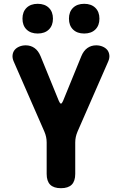

<svg xmlns="http://www.w3.org/2000/svg" viewBox="-20 -978 640 1008"><path d="M300 10Q262 10 243.5 -8.5Q225 -27 225 -65V-230Q225 -245 222 -259Q219 -273 213 -287L52 -655Q44 -673 46 -689Q48 -705 57 -716Q66 -727 81.5 -733.5Q97 -740 115 -740Q141 -740 161 -726Q181 -712 193 -683L289 -448Q295 -434 300 -434Q305 -434 311 -448L407 -683Q419 -712 439 -726Q459 -740 485 -740Q503 -740 518.5 -733.5Q534 -727 543 -716Q552 -705 554 -689Q556 -673 548 -655L387 -287Q381 -273 378 -259Q375 -245 375 -230V-65Q375 -27 356.5 -8.5Q338 10 300 10ZM422 -802Q385 -802 363.5 -823Q342 -844 342 -880Q342 -916 363.5 -937Q385 -958 422 -958Q459 -958 480.5 -937Q502 -916 502 -880Q502 -844 480.5 -823Q459 -802 422 -802ZM178 -802Q141 -802 119.5 -823Q98 -844 98 -880Q98 -916 119.5 -937Q141 -958 178 -958Q215 -958 236.5 -937Q258 -916 258 -880Q258 -844 236.5 -823Q215 -802 178 -802Z"/></svg>

Font: Maple Mono NL ExtraBold
Style: Regular
Weight: 800
Monospace: yes
Designer: subframe7536
Version: Version 7.000